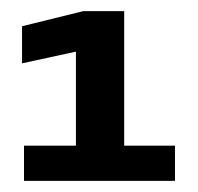

<svg xmlns="http://www.w3.org/2000/svg" viewBox="-20 -699 354 344"><path d="M23 -375H293.5V-438H202.5V-679H129L19.5 -652V-585.5L116 -606.5V-438H23Z"/></svg>

Font: Anybody SemiCondensed ExtraBold
Style: Regular
Weight: 800
Width: 4
Version: Version 1.113;gftools[0.9.25]